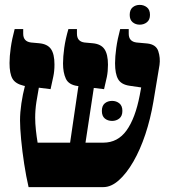

<svg xmlns="http://www.w3.org/2000/svg" viewBox="-20 -766 690 786"><path d="M97 0Q87 -43 79 -95Q71 -147 66.5 -195Q62 -243 62 -273Q62 -305 67.5 -342.5Q73 -380 82 -414L77 -415Q43 -423 31 -444Q19 -465 19 -508Q19 -535 24 -570.5Q29 -606 40 -647H75V-628Q75 -596 107 -592L140 -589Q174 -586 188.5 -565.5Q203 -545 203 -502Q203 -474 198 -451.5Q193 -429 187 -401L139 -407Q134 -381 129 -348.5Q124 -316 124 -284Q124 -261 127 -233Q130 -205 134 -182H267L301 -414H297Q261 -419 249.5 -444Q238 -469 238 -506Q238 -534 243 -570Q248 -606 260 -647H295V-628Q295 -596 326 -592L359 -589Q393 -586 407.5 -565Q422 -544 422 -501Q422 -474 417.5 -451.5Q413 -429 406 -401L364 -406L330 -182H403Q462 -182 498 -232Q534 -282 552 -376L558 -408L510 -415Q476 -420 463.5 -442Q451 -464 451 -507Q451 -534 456 -570Q461 -606 472 -647H507V-628Q507 -596 539 -592L583 -588Q619 -584 628 -556.5Q637 -529 633 -500L608 -350Q596 -279 575 -216Q554 -153 526 -104.5Q498 -56 466.5 -28Q435 0 403 0ZM397 -312Q397 -333 409 -343Q421 -353 439 -353Q456 -353 468.5 -343Q481 -333 481 -312Q481 -291 468.5 -281Q456 -271 439 -271Q421 -271 409 -281Q397 -291 397 -312ZM552 -665Q535 -665 523 -675Q511 -685 511 -705Q511 -726 523 -736Q535 -746 552 -746Q569 -746 581.5 -736Q594 -726 594 -705Q594 -685 581.5 -675Q569 -665 552 -665Z"/></svg>

Font: Noto Serif Hebrew Condensed Black
Style: Regular
Weight: 900
Width: 3
Designer: Monotype Design Team
Foundry: Monotype Imaging Inc.
Version: Version 2.004; ttfautohint (v1.8.4.7-5d5b)